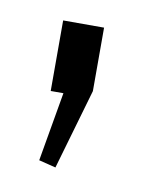

<svg xmlns="http://www.w3.org/2000/svg" viewBox="-40 -132 198 268"><g transform="rotate(10 59.0 2.0)"><path d="M88 -100V-10L55 104L31 98L48 0H30V-100Z"/></g></svg>

Font: Pathway Extreme Condensed Thin
Style: Regular
Weight: 250
Width: 3
Version: Version 1.001;gftools[0.9.26]